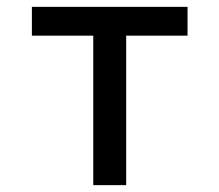

<svg xmlns="http://www.w3.org/2000/svg" viewBox="-20 -540 640 560"><path d="M252 0V-436H73V-520H527V-436H348V0Z"/></svg>

Font: Iosevka SS04 Medium Extended
Style: Regular
Weight: 500
Width: 7
Monospace: yes
Designer: Belleve Invis
Foundry: Belleve Invis
Version: Version 19.0.0; ttfautohint (v1.8.4)